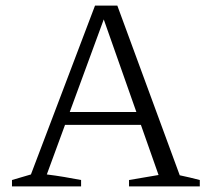

<svg xmlns="http://www.w3.org/2000/svg" viewBox="-20 -669 751 689"><path d="M625 -40Q643 -36 661 -32Q679 -28 697 -23V0H443V-23L549 -41L344 -623H361L148 -43Q180 -39 210 -34Q240 -29 271 -23V0H23V-23L91 -43L321 -649H401ZM193 -221V-267H519V-221Z"/></svg>

Font: Piazzolla 24pt Light
Style: Regular
Weight: 300
Designer: Juan Pablo del Peral
Foundry: Huerta Tipografica
Version: Version 2.005